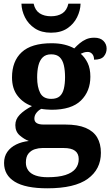

<svg xmlns="http://www.w3.org/2000/svg" viewBox="-20 -783 600 1039"><path d="M236 236Q118 236 60 200.5Q2 165 2 99Q2 64 19.5 39Q37 14 67.5 -1Q98 -16 136 -20Q110 -30 86.5 -50.5Q63 -71 63 -106Q63 -138 87 -162.5Q111 -187 153 -209Q106 -225 75.5 -264Q45 -303 45 -364Q45 -452 97.5 -500.5Q150 -549 259 -549Q298 -549 328.5 -541.5Q359 -534 382 -521Q396 -536 411.5 -549Q427 -562 446 -570.5Q465 -579 490 -579Q523 -579 540 -561.5Q557 -544 557 -520Q557 -496 542 -478Q527 -460 489 -460Q489 -480 479 -491Q469 -502 455 -502Q443 -502 434 -499Q425 -496 417 -492Q440 -472 454.5 -442Q469 -412 469 -368Q469 -289 418 -239Q367 -189 259 -189Q249 -189 230.5 -190.5Q212 -192 204 -194Q190 -188 178 -173.5Q166 -159 166 -141Q166 -125 178.5 -117Q191 -109 217 -109H334Q401 -109 443.5 -91Q486 -73 506 -39Q526 -5 526 44Q526 133 455 184.5Q384 236 236 236ZM238 176Q297 176 334 164Q371 152 388.5 130Q406 108 406 78Q406 48 386 33Q366 18 325 18H209Q189 18 168.5 24.5Q148 31 134 48Q120 65 120 97Q120 122 133.5 140Q147 158 173.5 167Q200 176 238 176ZM257 -248Q287 -248 303 -262Q319 -276 325.5 -303Q332 -330 332 -365Q332 -402 325.5 -430Q319 -458 303 -473.5Q287 -489 257 -489Q228 -489 211.5 -473Q195 -457 188 -429Q181 -401 181 -364Q181 -312 197.5 -280Q214 -248 257 -248ZM256 -606Q204 -606 168.5 -629.5Q133 -653 115 -689.5Q97 -726 96 -763H162Q170 -727 194.5 -711Q219 -695 256 -695Q293 -695 317.5 -711Q342 -727 350 -763H416Q415 -726 397 -689.5Q379 -653 344 -629.5Q309 -606 256 -606Z"/></svg>

Font: Noto Serif Khmer
Style: Bold
Weight: 700
Version: Version 2.003